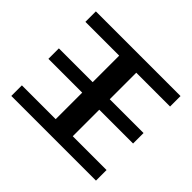

<svg xmlns="http://www.w3.org/2000/svg" viewBox="-164 -968 1193 1193"><g transform="rotate(45 432.0 -371.5)"><path d="M60 -743H804V-651H507V-418H804V-326H507V-93H804V0H60V-93H357V-326H60V-418H357V-651H60Z"/></g></svg>

Font: Aneo
Style: Bold
Weight: 700
Designer: Anastasios Pappas
Foundry: Anastasios Pappas
Version: Version 1.000